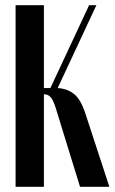

<svg xmlns="http://www.w3.org/2000/svg" viewBox="-20 -719 441 739"><path d="M288 0 194 -305Q184 -336 174 -346Q164 -356 150 -356H149V0H40V-699H149V-380H174L323 -699H351L202 -380Q238 -378 264 -358Q290 -338 308 -284L401 0Z"/></svg>

Font: Moniqa Extra Bold Narrow Heading
Style: Regular
Weight: 800
Width: 4
Designer: Rajesh Rajput
Foundry: Rajesh Rajput
Version: Version 1.000;December 15, 2022;FontCreator 14.0.0.2794 32-b